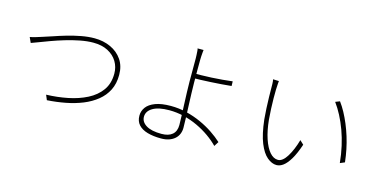

<svg xmlns="http://www.w3.org/2000/svg" viewBox="-78 -1171 3155 1604"><g transform="rotate(15 1500.0 -369.0)"><path d="M88 -501Q115 -506 137 -513Q159 -520 188 -529Q222 -539 272.5 -556.5Q323 -574 381 -591Q439 -608 500 -619.5Q561 -631 615 -631Q692 -631 755 -602Q818 -573 855 -519Q892 -465 892 -388Q892 -312 863.5 -255.5Q835 -199 784 -158Q733 -117 666.5 -90Q600 -63 522 -48Q444 -33 363 -28L345 -71Q441 -74 530.5 -92Q620 -110 692.5 -147Q765 -184 807.5 -243Q850 -302 850 -388Q850 -445 822 -491.5Q794 -538 741.5 -565.5Q689 -593 615 -593Q562 -593 500.5 -581Q439 -569 377.5 -550.5Q316 -532 261.5 -512Q207 -492 167 -476.5Q127 -461 109 -455Z M1519 -772Q1518 -765 1516.5 -749Q1515 -733 1514 -716Q1513 -699 1513 -687Q1512 -654 1512.5 -599.5Q1513 -545 1513 -487Q1513 -447 1515 -394.5Q1517 -342 1519 -287Q1521 -232 1523 -183Q1525 -134 1525 -100Q1525 -72 1515 -47.5Q1505 -23 1485 -5Q1465 13 1435.5 23.5Q1406 34 1366 34Q1299 34 1248.5 19.5Q1198 5 1170.5 -25.5Q1143 -56 1143 -104Q1143 -144 1167 -177Q1191 -210 1243 -230Q1295 -250 1377 -250Q1448 -250 1514.5 -233.5Q1581 -217 1640.5 -190Q1700 -163 1750 -129.5Q1800 -96 1838 -61L1813 -21Q1776 -59 1727 -93.5Q1678 -128 1620.5 -155Q1563 -182 1500.5 -197Q1438 -212 1374 -212Q1281 -212 1231.5 -182.5Q1182 -153 1182 -105Q1182 -60 1227.5 -32Q1273 -4 1360 -4Q1421 -4 1453.5 -32Q1486 -60 1486 -114Q1486 -142 1484 -188.5Q1482 -235 1480 -289Q1478 -343 1476 -395Q1474 -447 1474 -487Q1474 -515 1474 -553.5Q1474 -592 1474 -629Q1474 -666 1474 -687Q1474 -700 1473 -717Q1472 -734 1471 -750Q1470 -766 1467 -772ZM1487 -563Q1515 -563 1556 -563.5Q1597 -564 1643.5 -566.5Q1690 -569 1736.5 -573Q1783 -577 1822 -582L1823 -542Q1784 -538 1738 -534.5Q1692 -531 1645.5 -528.5Q1599 -526 1557.5 -524.5Q1516 -523 1487 -523Z M2194 -684Q2193 -677 2192 -663.5Q2191 -650 2190.5 -635Q2190 -620 2189 -607Q2188 -577 2188.5 -534.5Q2189 -492 2191 -444Q2193 -396 2197 -351Q2206 -259 2229 -190Q2252 -121 2284.5 -83.5Q2317 -46 2356 -46Q2376 -46 2395.5 -61.5Q2415 -77 2433 -106Q2451 -135 2467 -173Q2483 -211 2495 -254L2528 -223Q2500 -140 2471 -92Q2442 -44 2413.5 -22.5Q2385 -1 2355 -1Q2315 -1 2274.5 -34.5Q2234 -68 2203.5 -143Q2173 -218 2159 -344Q2155 -386 2152.5 -436.5Q2150 -487 2149 -533.5Q2148 -580 2148 -607Q2148 -622 2147.5 -647.5Q2147 -673 2143 -686ZM2731 -653Q2757 -618 2780 -575.5Q2803 -533 2823 -485Q2843 -437 2859 -385.5Q2875 -334 2886 -280Q2897 -226 2903 -171L2863 -154Q2856 -228 2840.5 -297Q2825 -366 2802.5 -427.5Q2780 -489 2752 -542.5Q2724 -596 2693 -638Z"/></g></svg>

Font: Noto Sans TC ExtraLight
Style: Regular
Weight: 250
Designer: Ryoko NISHIZUKA  (kana, bopomofo & ideographs); Paul D. Hunt (Latin, Greek & Cyrillic); Sandoll Communications , Soo-you
Foundry: Adobe
Version: Version 2.004-H2;hotconv 1.0.118;makeotfexe 2.5.65603